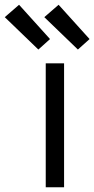

<svg xmlns="http://www.w3.org/2000/svg" viewBox="-112 -786 396 806"><path d="M80 0V-520H157V0ZM215 -578 74 -714 134 -766 264 -622ZM49 -578 -92 -714 -32 -766 98 -622Z"/></svg>

Font: Iosevka QP
Style: Regular
Weight: 400
Designer: Belleve Invis
Foundry: Belleve Invis
Version: Version 20.0.0; ttfautohint (v1.8.4)